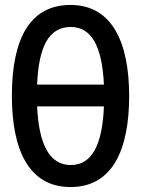

<svg xmlns="http://www.w3.org/2000/svg" viewBox="-20 -746 570 776"><path d="M265 10C436 10 502 -143 502 -358C502 -573 434 -726 265 -726C102 -726 28 -591 28 -359C28 -146 93 10 265 10ZM266 -637C352 -637 393 -555 400 -404H130C136 -553 175 -637 266 -637ZM266 -79C179 -79 137 -164 130 -316H400C394 -163 353 -79 266 -79Z"/></svg>

Font: Noto Sans Mono Condensed Medium
Style: Regular
Weight: 500
Width: 3
Designer: Monotype Design Team
Foundry: Monotype Imaging Inc.
Version: Version 2.014